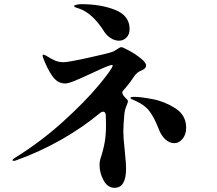

<svg xmlns="http://www.w3.org/2000/svg" viewBox="-20 -843 1040 920"><path d="M335 -814Q335 -818 347 -820.5Q359 -823 371 -823Q463 -823 532 -795.5Q601 -768 601 -704Q601 -678 586 -663Q571 -648 550 -648Q530 -648 510.5 -660.5Q491 -673 481 -689Q424 -780 359 -802Q354 -804 348 -805.5Q342 -807 338.5 -809.5Q335 -812 335 -814ZM576 -297Q571 -244 571 -213Q571 -182 577 -130L581 -85Q582 -76 583 -63.5Q584 -51 584 -35Q584 57 529 57Q496 57 476.5 21.5Q457 -14 457 -53Q457 -68 460 -78Q476 -127 482 -163Q488 -199 488 -245Q488 -274 487 -290Q486 -308 474 -308Q468 -308 460 -302Q376 -232 273 -173.5Q170 -115 58 -75Q51 -72 46 -72Q40 -72 40 -76Q40 -80 52 -87Q176 -164 282 -260Q388 -356 453.5 -435Q519 -514 520 -529Q520 -532 517 -532Q504 -532 426 -495Q368 -468 337.5 -455.5Q307 -443 292 -443Q255 -443 230 -479.5Q205 -516 186 -568L184 -577Q184 -581 188 -581Q194 -581 208 -572Q227 -560 244.5 -552.5Q262 -545 285 -545Q307 -545 402.5 -566Q498 -587 520 -595Q527 -598 541 -607Q543 -608 549.5 -612.5Q556 -617 562 -617Q568 -617 598.5 -600.5Q629 -584 654.5 -563.5Q680 -543 680 -529Q680 -521 673 -514.5Q666 -508 655 -504Q636 -497 622 -476Q596 -437 570 -409Q566 -405 566 -399Q566 -389 584 -371Q593 -364 593 -357Q593 -352 585.5 -334.5Q578 -317 576 -297ZM872 -231Q872 -199 855 -178Q838 -157 815 -157Q792 -157 772 -175.5Q752 -194 740 -226Q720 -278 697 -309Q674 -340 631 -359Q619 -364 612 -367.5Q605 -371 605 -374Q605 -379 624 -379Q653 -379 711 -368Q769 -357 820.5 -324Q872 -291 872 -231Z"/></svg>

Font: Shippori Mincho B1 ExtraBold
Style: Regular
Weight: 800
Designer: FONTDASU
Foundry: FONTDASU / Google Inc. / but / Adobe
Version: Version 3.110; ttfautohint (v1.8.3)